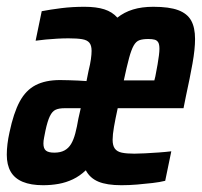

<svg xmlns="http://www.w3.org/2000/svg" viewBox="-27 -538 595 566"><path d="M100 8Q64 8 40 -2Q16 -12 4.5 -32Q-7 -52 -7 -82Q-7 -97 -5 -113.5Q-3 -130 1 -148Q13 -205 31 -238.5Q49 -272 78 -287Q107 -302 150 -302Q162 -302 176 -301.5Q190 -301 203.5 -300.5Q217 -300 228 -299L234 -329Q239 -349 241 -363.5Q243 -378 243 -388Q243 -404 236.5 -412Q230 -420 215 -422.5Q200 -425 175 -425Q159 -425 141.5 -424Q124 -423 108 -421.5Q92 -420 78 -418L96 -505Q122 -510 154 -514Q186 -518 222 -518Q257 -518 280.5 -510.5Q304 -503 319 -486Q339 -502 365 -510Q391 -518 425 -518Q472 -518 498.5 -508Q525 -498 536.5 -477.5Q548 -457 548 -423Q548 -393 540.5 -351Q533 -309 521 -254L514 -219H320Q313 -187 309 -164Q305 -141 305 -126Q305 -109 311.5 -100Q318 -91 332 -88Q346 -85 369 -85Q381 -85 400.5 -86Q420 -87 441 -88.5Q462 -90 478 -92L460 -5Q444 -1 422.5 1.5Q401 4 377.5 6Q354 8 331 8Q288 8 263 -2.5Q238 -13 226 -36Q208 -19 188 -9.5Q168 0 146 4Q124 8 100 8ZM133 -88Q151 -88 163 -94.5Q175 -101 182.5 -113.5Q190 -126 195 -145Q200 -164 204 -188L211 -219H163Q147 -219 137 -214.5Q127 -210 120 -195.5Q113 -181 107 -153Q105 -142 103 -132.5Q101 -123 101 -115Q101 -100 108.5 -94Q116 -88 133 -88ZM338 -301H428L431 -313Q435 -333 437.5 -348Q440 -363 441.5 -374.5Q443 -386 443 -394Q443 -407 439.5 -413Q436 -419 429 -421Q422 -423 410 -423Q394 -423 384 -419.5Q374 -416 367 -403.5Q360 -391 353.5 -367Q347 -343 338 -301Z"/></svg>

Font: Saira ExtraCondensed
Style: Bold Italic
Weight: 700
Width: 2
Italic angle: -12°
Designer: Hector Gatti with collaboration of the Omnibus-Type team
Foundry: Omnibus-Type
Version: Version 1.101